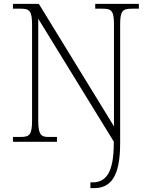

<svg xmlns="http://www.w3.org/2000/svg" viewBox="-20 -734 778 994"><path d="M448 240H466C549 240 602 187 602 8V-605C602 -679 614 -689 666 -689H699V-714H473V-689H509C558 -689 570 -679 570 -605V-80L181 -714H47V-689H87C132 -689 146 -679 146 -606V-109C146 -35 132 -25 86 -25H47V0H275V-25H231C194 -25 178 -35 178 -109V-637L569 -1V8C569 162 527 210 460 210H448Z"/></svg>

Font: Noto Serif Georgian ExtraLight
Style: Regular
Weight: 200
Designer: Monotype Design Team, Akaki Razmadze
Foundry: Google LLC
Version: Version 2.003